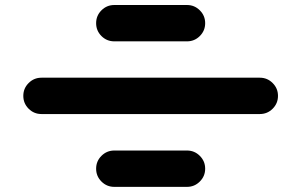

<svg xmlns="http://www.w3.org/2000/svg" viewBox="-20 -728 1174 748"><path d="M992.2 -425.3Q1021.5 -425.3 1042.2 -404.5Q1063 -383.8 1063 -354.5Q1063 -325.2 1042.2 -304.4Q1021.5 -283.7 992.2 -283.7H141.6Q112.3 -283.7 91.6 -304.4Q70.8 -325.2 70.8 -354.5Q70.8 -383.8 91.6 -404.5Q112.3 -425.3 141.6 -425.3ZM708.5 -141.6Q737.8 -141.6 758.5 -120.8Q779.3 -100.1 779.3 -70.8Q779.3 -41.5 758.5 -20.8Q737.8 0 708.5 0H425.3Q396 0 375.2 -20.8Q354.5 -41.5 354.5 -70.8Q354.5 -100.1 375.2 -120.8Q396 -141.6 425.3 -141.6ZM425.3 -566.9Q396 -566.9 375.2 -587.6Q354.5 -608.4 354.5 -637.7Q354.5 -667 375.2 -687.7Q396 -708.5 425.3 -708.5H708.5Q737.8 -708.5 758.5 -687.7Q779.3 -667 779.3 -637.7Q779.3 -608.4 758.5 -587.6Q737.8 -566.9 708.5 -566.9Z"/></svg>

Font: Robtronika
Style: Regular
Weight: 400
Designer: GGBot
Version: 1.00